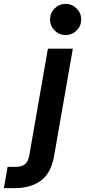

<svg xmlns="http://www.w3.org/2000/svg" viewBox="-158 -746 437 986"><path d="M-138 220 -119 111H-80Q-47 111 -30.5 98Q-14 85 -8 54L88 -496H216L120 54Q104 144 51.5 182Q-1 220 -80 220ZM179 -566Q146 -566 122.5 -589.5Q99 -613 99 -646Q99 -679 122.5 -702.5Q146 -726 179 -726Q212 -726 235.5 -702.5Q259 -679 259 -646Q259 -613 235.5 -589.5Q212 -566 179 -566Z"/></svg>

Font: Rethink Sans
Style: Bold Italic
Weight: 700
Italic angle: -10°
Designer: The Rethink Sans project authors (Hans Thiessen). DM Sans designed by Colophon Foundry.
Foundry: Rethink Communications LLC
Version: Version 1.001